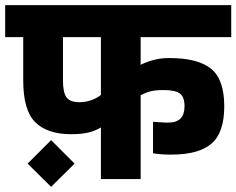

<svg xmlns="http://www.w3.org/2000/svg" viewBox="-30 -694 916 744"><path d="M0 0ZM515 -550V-443Q569 -469 622 -469H627Q737 -469 788 -427.5Q839 -386 839 -282Q839 -180 789.5 -137.5Q740 -95 635 -95H623Q608 -95 591 -96.5Q574 -98 563 -100V-222Q608 -219 611 -219H623Q685 -219 685 -282Q685 -319 666.5 -332Q648 -345 605 -345H601Q574 -345 555 -340.5Q536 -336 515 -325V0H361V-200Q337 -186 310.5 -180Q284 -174 246 -174Q153 -174 106.5 -220.5Q60 -267 60 -382V-550H-10V-674H866V-550ZM361 -326V-550H214V-382Q214 -335 228 -316.5Q242 -298 277 -298Q324 -298 361 -326ZM77 -60 168 -151 259 -60 168 30Z"/></svg>

Font: Biryani Black
Style: Regular
Weight: 900
Designer: Dan Reynolds and Mathieu Reguer
Foundry: Dan Reynolds and Mathieu Reguer
Version: Version 1.004; ttfautohint (v1.1) -l 5 -r 5 -G 72 -x 0 -D la